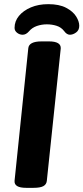

<svg xmlns="http://www.w3.org/2000/svg" viewBox="-20 -901 401 923"><path d="M106 2Q47 2 50 -32L116 -669Q119 -702 180 -702H215Q274 -702 272 -668L205 -31Q203 -14 188 -6Q173 2 141 2ZM89 -734Q74 -734 62 -743.5Q50 -753 50 -767Q50 -799 71 -824.5Q92 -850 128.5 -865.5Q165 -881 212 -881Q265 -881 298 -863.5Q331 -846 346 -822Q361 -798 361 -777Q361 -756 346 -745Q331 -734 316 -734Q301 -734 288 -752Q274 -770 252 -777Q230 -784 205 -784Q180 -784 157 -776Q134 -768 119 -750Q105 -734 89 -734Z"/></svg>

Font: Asap Semi Expanded Semi Expanded Regular
Style: Bold Italic
Weight: 700
Width: 6
Italic angle: -6°
Designer: Pablo Cosgaya
Foundry: Omnibus-Type
Version: Version 3.001; ttfautohint (v1.8.4.7-5d5b)